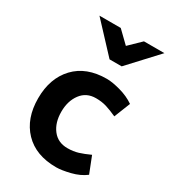

<svg xmlns="http://www.w3.org/2000/svg" viewBox="-186 -851 858 960"><g transform="rotate(30 243.0 -370.5)"><path d="M101 -753H224L291 -688L358 -753H476L324 -589H254ZM293 -387Q238 -387 207 -345.5Q176 -304 176 -242Q176 -179 207 -139Q238 -99 293 -99Q327 -99 354.5 -107.5Q382 -116 417 -132L454 -38Q420 -12 371.5 0Q323 12 292 12Q174 12 108 -57Q42 -126 42 -242Q42 -358 108 -428Q174 -498 292 -498Q323 -498 370.5 -485Q418 -472 454 -447L417 -354Q382 -370 354.5 -378.5Q327 -387 293 -387Z"/></g></svg>

Font: Palanquin Dark
Style: Regular
Weight: 400
Designer: Pria Ravichandran
Version: Version 1.001